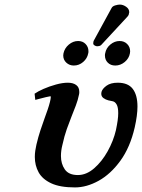

<svg xmlns="http://www.w3.org/2000/svg" viewBox="-20 -806 620 838"><path d="M503 -786Q517 -786 530.5 -776.5Q544 -767 544 -753Q544 -750 543 -749Q543 -740 535 -732L422 -610Q418 -606 412.5 -605Q407 -604 404 -604Q399 -604 393 -607.5Q387 -611 387 -616Q387 -624 389 -628L467 -771Q471 -779 483 -782.5Q495 -786 503 -786ZM439 -573Q443 -596 461.5 -611.5Q480 -627 502 -627Q522 -627 535 -614Q548 -601 548 -582Q548 -580 547.5 -577.5Q547 -575 547 -573Q543 -551 524.5 -535.5Q506 -520 483 -520Q463 -520 450.5 -532.5Q438 -545 438 -564Q438 -570 439 -573ZM257 -573Q262 -596 280.5 -611.5Q299 -627 321 -627Q341 -627 353.5 -614Q366 -601 366 -583Q366 -581 366 -578Q366 -575 365 -573Q361 -551 343 -535.5Q325 -520 302 -520Q283 -520 269.5 -532.5Q256 -545 256 -564Q256 -566 256.5 -568.5Q257 -571 257 -573ZM568 -250Q548 -163 505.5 -104.5Q463 -46 410.5 -17Q358 12 307 12Q242 12 203.5 -6Q165 -24 148.5 -54Q132 -84 132 -121Q132 -135 134 -148.5Q136 -162 139 -175Q147 -209 156.5 -237.5Q166 -266 175 -291Q182 -310 188 -327.5Q194 -345 198 -361Q204 -386 200 -386Q197 -386 180.5 -382Q164 -378 149 -374Q134 -370 134 -370L131 -397Q145 -407 170 -418Q195 -429 224 -437Q253 -445 276 -445Q299 -445 312.5 -435Q326 -425 326 -406Q326 -403 326 -400Q326 -397 325 -394Q320 -369 311 -345.5Q302 -322 292 -297Q282 -272 271.5 -242.5Q261 -213 252 -172Q246 -148 246 -125Q246 -91 263 -66.5Q280 -42 320 -42Q357 -42 391 -71.5Q425 -101 450 -146Q475 -191 486 -238Q491 -262 493.5 -280Q496 -298 496 -312Q496 -338 489 -350Q482 -362 472 -364Q465 -365 453 -368Q441 -371 431.5 -378Q422 -385 422 -397Q422 -402 423 -405Q427 -419 445 -432Q463 -445 494 -445Q539 -445 559.5 -418Q580 -391 580 -341Q580 -303 568 -250Z"/></svg>

Font: Libertinus Serif SemiBold
Style: Italic
Weight: 600
Italic angle: -11.5°
Designer: Philipp H. Poll, Khaled Hosny
Foundry: Caleb Maclennan
Version: Version 7.051;RELEASE